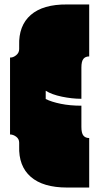

<svg xmlns="http://www.w3.org/2000/svg" viewBox="-20 -757 440 861"><path d="M185 -313Q211 -300 252.5 -291.5Q294 -283 345 -283V-188Q345 -160 354 -149Q363 -138 380 -138V84H281Q173 84 118 36Q63 -12 66 -101V-117Q66 -134 52.5 -144Q39 -154 25 -154V-499Q38 -498 52 -509Q66 -520 66 -537V-553Q63 -642 118 -690Q173 -738 281 -737H380V-504Q363 -504 354 -493Q345 -482 345 -454V-314Q303 -314 257.5 -323.5Q212 -333 185 -350V-313Z"/></svg>

Font: ChangwonDangamAsac Bold
Style: Regular
Weight: 700
Designer: Choi Chi-young, Lee Youngbeen, Kim Jungjin, Yoon Jihee, Han Dohee
Foundry: YoonDesign Inc.
Version: Version 1.010;Build 20210623